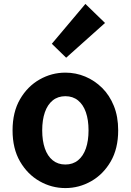

<svg xmlns="http://www.w3.org/2000/svg" viewBox="-20 -944 666 978"><path d="M313 14Q243 14 181.5 -21Q120 -56 82 -121.5Q44 -187 44 -280Q44 -373 82 -438.5Q120 -504 181.5 -539Q243 -574 313 -574Q366 -574 414 -554Q462 -534 500 -496.5Q538 -459 560 -404.5Q582 -350 582 -280Q582 -187 544 -121.5Q506 -56 444.5 -21Q383 14 313 14ZM313 -106Q351 -106 377.5 -127.5Q404 -149 417.5 -188Q431 -227 431 -280Q431 -333 417.5 -372Q404 -411 377.5 -432.5Q351 -454 313 -454Q275 -454 248.5 -432.5Q222 -411 208.5 -372Q195 -333 195 -280Q195 -227 208.5 -188Q222 -149 248.5 -127.5Q275 -106 313 -106ZM317 -650 244 -721 415 -924 515 -827Z"/></svg>

Font: Noto Sans SC
Style: Bold
Weight: 700
Designer: Ryoko NISHIZUKA  (kana, bopomofo & ideographs); Paul D. Hunt (Latin, Greek & Cyrillic); Sandoll Communications , Soo-you
Foundry: Adobe
Version: Version 2.004-H2;hotconv 1.0.118;makeotfexe 2.5.65603